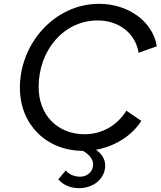

<svg xmlns="http://www.w3.org/2000/svg" viewBox="-20 -777 844 1004"><path d="M423 -75C281 -75 182 -175 182 -322C182 -514 313 -670 491 -670C602 -670 688 -603 705 -501L800 -535C779 -665 651 -757 498 -757C268 -757 84 -552 84 -318C84 -126 222 11 414 12C450 33 467 58 467 83C467 119 438 147 399 147C367 147 338 133 324 114L285 161C314 194 354 207 393 207C470 207 530 156 530 89C530 56 513 28 482 6C580 -11 670 -67 719 -145L641 -198C591 -119 511 -75 423 -75Z"/></svg>

Font: Plus Jakarta Text
Style: Italic
Weight: 400
Italic angle: -12°
Designer: Gumpita Rahayu
Foundry: Tokotype Studio
Version: Version 1.000;hotconv 1.0.109;makeotfexe 2.5.65596